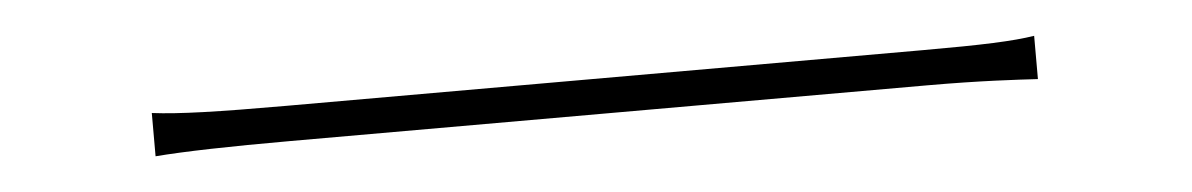

<svg xmlns="http://www.w3.org/2000/svg" viewBox="-21 -468 1043 168"><g transform="rotate(-5 500.0 -384.0)"><path d="M112 -365C137 -367 177 -368 230 -368H790C837 -368 870 -366 887 -365V-403C868 -400 842 -399 789 -399H230C169 -399 136 -400 112 -403Z"/></g></svg>

Font: SSpoqa Han Sans Neo Thin
Style: Regular
Weight: 100
Designer: [Spoqa Han Sans Neo] Dong-huui Kim  Younghwa Kang  Yujin Lee  [Noto Sans] Ryoko NISHIZUKA  (kana & ideographs); Paul D. 
Foundry: Spoqa (http://www.spoqa-han-sans.com)
Version: Version 1.000